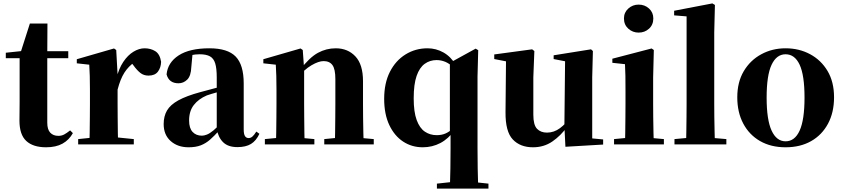

<svg xmlns="http://www.w3.org/2000/svg" viewBox="-20 -846 4942 1125"><path d="M177 -505V-546H380V-505ZM250 17Q174 17 134 -20Q94 -57 94 -139Q94 -169 94.5 -193.5Q95 -218 95 -249V-505H14V-537L118 -548L100 -536L155 -708H258L257 -529V-519V-127Q257 -87 274.5 -68.5Q292 -50 322 -50Q341 -50 356 -58Q371 -66 391 -82L407 -66Q385 -26 346.5 -4.5Q308 17 250 17Z M438 0V-31L545 -42H655L764 -31V0ZM503 0Q505 -26 505.5 -68.5Q506 -111 506.5 -157Q507 -203 507 -238V-321Q507 -371 506 -401Q505 -431 503 -467L430 -475V-499L648 -562L661 -553L669 -409V-408V-238Q669 -203 669.5 -157Q670 -111 670.5 -68.5Q671 -26 672 0ZM669 -321 630 -386H662Q676 -444 702.5 -483.5Q729 -523 762 -543Q795 -563 827 -563Q863 -563 890 -546Q917 -529 924 -484Q923 -450 905.5 -426.5Q888 -403 850 -403Q822 -403 802 -419Q782 -435 762 -463L739 -492L771 -484Q733 -458 709 -420.5Q685 -383 669 -321Z M1085 17Q1021 17 980 -19.5Q939 -56 939 -119Q939 -165 958.5 -198.5Q978 -232 1025 -258Q1072 -284 1153 -306Q1191 -317 1242.5 -330Q1294 -343 1334 -353V-327Q1294 -317 1254.5 -306Q1215 -295 1192 -287Q1143 -266 1115.5 -230.5Q1088 -195 1088 -140Q1088 -95 1108.5 -73Q1129 -51 1163 -51Q1176 -51 1192.5 -57.5Q1209 -64 1231.5 -82.5Q1254 -101 1285 -136L1304 -80H1263Q1235 -49 1210.5 -27.5Q1186 -6 1156.5 5.5Q1127 17 1085 17ZM1371 16Q1316 16 1287 -13Q1258 -42 1250 -91V-93V-393Q1250 -445 1241 -474.5Q1232 -504 1210 -516Q1188 -528 1150 -528Q1126 -528 1100 -523Q1074 -518 1036 -505L1108 -529L1101 -453Q1099 -401 1077 -379.5Q1055 -358 1026 -358Q970 -358 956 -410Q963 -480 1027 -521.5Q1091 -563 1207 -563Q1314 -563 1361 -514.5Q1408 -466 1408 -357V-88Q1408 -60 1415.5 -48.5Q1423 -37 1437 -37Q1448 -37 1458 -45Q1468 -53 1482 -75L1500 -62Q1481 -21 1450.5 -2.5Q1420 16 1371 16Z M1532 0V-31L1636 -41H1715L1822 -31V0ZM1596 0Q1598 -26 1598.5 -68.5Q1599 -111 1599.5 -157Q1600 -203 1600 -238V-321Q1600 -370 1599 -400.5Q1598 -431 1596 -467L1523 -475V-499L1741 -562L1754 -553L1762 -441V-438V-238Q1762 -203 1762.5 -157Q1763 -111 1763.5 -68.5Q1764 -26 1765 0ZM1880 0V-31L1982 -41H2060L2170 -31V0ZM1942 0Q1943 -26 1943.5 -68Q1944 -110 1944.5 -156Q1945 -202 1945 -238V-383Q1945 -441 1928 -464.5Q1911 -488 1876 -488Q1847 -488 1805 -463.5Q1763 -439 1722 -389L1719 -436H1737Q1794 -510 1843 -536.5Q1892 -563 1947 -563Q2018 -563 2062.5 -515.5Q2107 -468 2107 -370V-238Q2107 -202 2107.5 -156Q2108 -110 2109 -68Q2110 -26 2111 0Z M2540 259V230L2640 219H2740L2842 230V259ZM2457 17Q2393 17 2342 -16.5Q2291 -50 2261 -113.5Q2231 -177 2231 -267Q2231 -359 2264.5 -425Q2298 -491 2356 -527Q2414 -563 2485 -563Q2535 -563 2578.5 -538.5Q2622 -514 2651 -465L2656 -461L2638 -450Q2613 -474 2588.5 -484Q2564 -494 2538 -494Q2499 -494 2468.5 -472Q2438 -450 2421 -401Q2404 -352 2404 -270Q2404 -190 2421.5 -142.5Q2439 -95 2469.5 -74.5Q2500 -54 2539 -54Q2567 -54 2589.5 -63.5Q2612 -73 2636 -95L2651 -84H2644Q2608 -33 2560.5 -8Q2513 17 2457 17ZM2616 259Q2618 200 2619 140.5Q2620 81 2620 22V-63L2616 -77V-475V-478L2767 -561L2782 -552L2778 -398V22Q2778 81 2779 140.5Q2780 200 2782 259Z M3103 17Q3028 17 2984.5 -29Q2941 -75 2942 -189L2945 -505L2979 -480L2876 -500V-527L3098 -557L3111 -547L3105 -393V-174Q3105 -114 3126.5 -91.5Q3148 -69 3185 -69Q3226 -69 3261 -95Q3296 -121 3322 -160L3361 -103H3303Q3266 -51 3216.5 -17Q3167 17 3103 17ZM3293 14 3287 -107V-110L3291 -487L3224 -500V-522L3443 -557L3454 -547L3450 -393V-35L3514 -29V1Z M3578 0V-31L3683 -41H3761L3870 -31V0ZM3642 0Q3643 -26 3643.5 -68.5Q3644 -111 3644.5 -157Q3645 -203 3645 -238V-318Q3645 -368 3644.5 -401.5Q3644 -435 3642 -470L3568 -478V-502L3798 -562L3811 -553L3807 -392V-238Q3807 -203 3807.5 -157Q3808 -111 3809 -68.5Q3810 -26 3811 0ZM3722 -655Q3687 -655 3661.5 -678Q3636 -701 3636 -738Q3636 -773 3661.5 -796Q3687 -819 3722 -819Q3758 -819 3783 -796Q3808 -773 3808 -738Q3808 -701 3783 -678Q3758 -655 3722 -655Z M3932 0V-31L4041 -41H4120L4236 -31V0ZM4000 0Q4001 -37 4001.5 -77.5Q4002 -118 4002.5 -159Q4003 -200 4003 -238V-750L3930 -756V-783L4154 -826L4169 -817L4165 -656V-238Q4165 -200 4165.5 -159Q4166 -118 4167 -77.5Q4168 -37 4169 0Z M4583 17Q4497 17 4433.5 -19.5Q4370 -56 4335 -122Q4300 -188 4300 -276Q4300 -365 4338 -429Q4376 -493 4440.5 -528Q4505 -563 4583 -563Q4662 -563 4726.5 -528.5Q4791 -494 4829 -430Q4867 -366 4867 -276Q4867 -187 4831.5 -121Q4796 -55 4732.5 -19Q4669 17 4583 17ZM4583 -18Q4637 -18 4665.5 -81Q4694 -144 4694 -274Q4694 -405 4665.5 -466.5Q4637 -528 4583 -528Q4530 -528 4501 -466.5Q4472 -405 4472 -274Q4472 -144 4501 -81Q4530 -18 4583 -18Z"/></svg>

Font: Noto Serif TC ExtraLight Black
Style: Regular
Weight: 900
Version: Version 2.003-H1;hotconv 1.1.1;makeotfexe 2.6.0